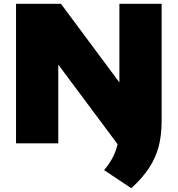

<svg xmlns="http://www.w3.org/2000/svg" viewBox="-20 -760 942 1018"><path d="M837 -740V-118Q837 -43.5 821.5 16Q806 75.5 771 129.5Q736 183.5 676 238L532 142Q560 108.5 577.2 75.8Q594.5 43 603.5 4.5L289 -417.5V0H65V-740H303L613 -323V-740Z"/></svg>

Font: Encode Sans Expanded Black
Style: Regular
Weight: 900
Width: 7
Designer: Multiple Designers
Foundry: Impallari Type
Version: Version 2.000